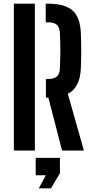

<svg xmlns="http://www.w3.org/2000/svg" viewBox="-20 -820 508 1046"><path d="M318 0 243.5 -288H230V-389.5H240.5Q274 -389.5 289.5 -403Q305 -416.5 306 -444.5Q308.5 -497 308.8 -544Q309 -591 306 -643.5Q304.5 -671.5 289.5 -685Q274.5 -698.5 241 -698.5H229V-800H241Q334 -800 375.8 -762.2Q417.5 -724.5 420.5 -638Q422.5 -581.5 422.5 -540.8Q422.5 -500 420.5 -450Q417 -342.5 349.5 -309L437 0ZM55.5 0V-800H170V0ZM191.5 206 229.5 135H174.5V40H306.5V124L257.5 206Z"/></svg>

Font: Big Shoulders Stencil Text
Style: Bold
Weight: 700
Designer: Patric King
Foundry: XO Type Co
Version: Version 1.000